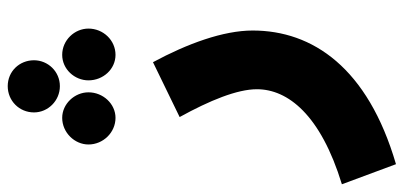

<svg xmlns="http://www.w3.org/2000/svg" viewBox="-330 -521 1045 497"><g transform="rotate(-90 192.5 -272.5)"><path d="M218 -640C256 -640 285 -671 285 -707C285 -745 256 -775 218 -775C180 -775 150 -745 150 -707C150 -671 180 -640 218 -640ZM136 -496C172 -496 202 -528 202 -566C202 -602 172 -634 136 -634C98 -634 67 -602 67 -566C67 -528 98 -496 136 -496ZM299 -496C337 -496 367 -528 367 -566C367 -602 337 -634 299 -634C262 -634 233 -602 233 -566C233 -528 262 -496 299 -496ZM16 230C266 157 362 14 362 -141C362 -217 328 -310 280 -399L138 -330C181 -252 210 -181 210 -130C210 -50 144 35 -36 90Z"/></g></svg>

Font: Noto Sans Arabic UI Extra
Style: Regular
Weight: 800
Designer: Nadine Chahine - Monotype Design Team
Foundry: Monotype Imaging Inc.
Version: Version 1.900